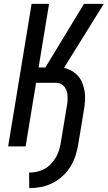

<svg xmlns="http://www.w3.org/2000/svg" viewBox="-20 -755 555 990"><path d="M131 215 130 135Q150 135 170.5 130.5Q191 126 209.5 116Q228 106 243 90Q258 74 268.5 56Q279 38 285 18Q291 -2 294 -22L324 -204Q327 -217 328 -230.5Q329 -244 328.5 -257.5Q328 -271 324.5 -283.5Q321 -296 313.5 -306Q306 -316 294.5 -322Q283 -328 269 -328H166L112 0H22L143 -735H233L179 -407H214L413 -735H515L310 -405Q332 -400 351 -389Q370 -378 384 -361.5Q398 -345 405.5 -324.5Q413 -304 416.5 -282Q420 -260 418.5 -237Q417 -214 413 -190L383 -8Q378 21 368.5 50Q359 79 342 106Q325 133 301 154.5Q277 176 248.5 190Q220 204 190 209.5Q160 215 131 215Z"/></svg>

Font: Iosevka Term Curly Md Obl
Style: Regular
Weight: 500
Italic angle: -9°
Designer: Belleve Invis
Foundry: Belleve Invis
Version: Version 32.3.0